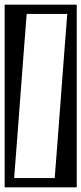

<svg xmlns="http://www.w3.org/2000/svg" viewBox="-40 -707 351 828"><path d="M-20 -687Q-20 -687 -20 -687Q-20 -687 -20 -687Q-20 -687 -20 -687Q-20 -687 -2.2 -687Q15.5 -687 41.8 -687Q68 -687 94.2 -687Q120.5 -687 138.2 -687Q156 -687 156 -687Q156 -687 156 -687Q156 -687 156 -687Q156 -687 156 -687Q156 -687 156 -687Q156 -687 156 -687Q156 -687 156 -677Q156 -667 156 -657Q156 -647 156 -647Q151 -647 142 -647Q133 -647 122 -647Q111 -647 98.8 -647Q86.5 -647 75 -647Q75 -647 75 -647Q75 -647 75 -647Q75 -647 72.8 -617.2Q70.5 -587.5 66.5 -536.8Q62.5 -486 57.8 -423Q53 -360 48 -293Q43 -226 38.2 -163Q33.5 -100 29.5 -49.2Q25.5 1.5 23.2 31.2Q21 61 21 61Q21 61 21 61Q21 61 21 61Q33.5 61 45.5 61Q57.5 61 71 61Q84.5 61 100.8 61Q117 61 138 61Q138 61 138 71Q138 81 138 91Q138 101 138 101Q138 101 138 101Q138 101 138 101Q138 101 138 101Q138 101 138 101Q138 101 138 101Q138 101 122 101Q106 101 82.5 101Q59 101 35.5 101Q12 101 -4 101Q-20 101 -20 101Q-20 101 -20 101Q-20 101 -20 101ZM291 101Q291 101 291 101Q291 101 291 101Q291 101 291 101Q291 101 273.2 101Q255.5 101 229.2 101Q203 101 176.8 101Q150.5 101 132.8 101Q115 101 115 101Q115 101 115 101Q115 101 115 101Q115 101 115 101Q115 101 115 101Q115 101 115 101Q115 101 115 91Q115 81 115 71Q115 61 115 61Q120.5 61 129.2 61Q138 61 149 61Q160 61 172.2 61Q184.5 61 196 61Q196 61 196 61Q196 61 196 61Q196 61 198.2 31.2Q200.5 1.5 204.5 -49.2Q208.5 -100 213.2 -163Q218 -226 223 -293Q228 -360 232.8 -423Q237.5 -486 241.5 -536.8Q245.5 -587.5 247.8 -617.2Q250 -647 250 -647Q250 -647 250 -647Q250 -647 250 -647Q237.5 -647 225.5 -647Q213.5 -647 200 -647Q186.5 -647 170.2 -647Q154 -647 133 -647Q133 -647 133 -657Q133 -667 133 -677Q133 -687 133 -687Q133 -687 133 -687Q133 -687 133 -687Q133 -687 133 -687Q133 -687 133 -687Q133 -687 133 -687Q133 -687 149 -687Q165 -687 188.5 -687Q212 -687 235.5 -687Q259 -687 275 -687Q291 -687 291 -687Q291 -687 291 -687Q291 -687 291 -687Z"/></svg>

Font: Honk
Style: Regular
Weight: 400
Designer: Noopur Datye & Yesha Goshar
Foundry: Ek Type
Version: Version 1.000